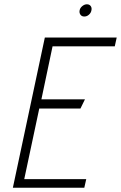

<svg xmlns="http://www.w3.org/2000/svg" viewBox="-20 -875 564 895"><path d="M385 -855Q374 -855 363.5 -846.5Q353 -838 351 -826Q349 -815 355 -806.5Q361 -798 373 -798Q385 -798 394.5 -806.5Q404 -815 406 -826Q409 -838 403 -846.5Q397 -855 385 -855ZM40 0H373L382 -40H93L163 -369H355L376 -412H173L225 -659H515L524 -700H189Z"/></svg>

Font: Advent Pro Light
Style: Italic
Weight: 300
Italic angle: -12°
Version: Version 3.000